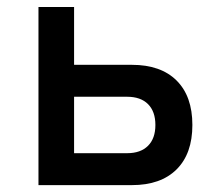

<svg xmlns="http://www.w3.org/2000/svg" viewBox="-20 -538 626 558"><path d="M91.8 0V-517.6H195.3V-349.6H363.3Q447.3 -349.6 493.2 -304Q539.1 -258.3 539.1 -174.8Q539.1 -91.3 493.2 -45.7Q447.3 0 363.3 0ZM195.3 -92.8H349.6Q388.7 -92.8 410.2 -114.3Q431.6 -135.7 431.6 -174.8Q431.6 -213.9 410.2 -235.4Q388.7 -256.8 349.6 -256.8H195.3Z"/></svg>

Font: CaskaydiaCove NFP
Style: Regular
Weight: 400
Designer: Aaron Bell
Foundry: Saja Typeworks
Version: Version 2111.001; VTT 6.35;Nerd Fonts 3.1.1